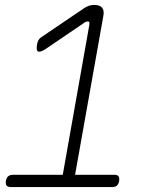

<svg xmlns="http://www.w3.org/2000/svg" viewBox="-20 -760 640 780"><path d="M25 0Q12 0 7 -6Q2 -12 4 -25Q6 -38 13.5 -44Q21 -50 34 -50H235L342 -654Q344 -664 343 -668.5Q342 -673 337 -673Q334 -673 329.5 -671.5Q325 -670 320 -666L167 -562Q158 -556 151 -553Q144 -550 139 -550Q132 -550 130 -557Q128 -564 130 -577Q132 -589 136 -596.5Q140 -604 148 -609L322 -727Q333 -734 342.5 -737Q352 -740 363 -740Q385 -740 394.5 -729Q404 -718 400 -696L285 -50H444Q457 -50 461.5 -44Q466 -38 464 -25Q462 -12 455 -6Q448 0 435 0Z"/></svg>

Font: Maple Mono NL Thin
Style: Italic
Weight: 250
Italic angle: -10°
Monospace: yes
Designer: subframe7536
Version: Version 7.000